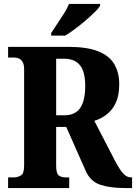

<svg xmlns="http://www.w3.org/2000/svg" viewBox="-20 -951 688 971"><path d="M21 0V-54H51Q70 -54 86 -64Q102 -74 102 -113V-600Q102 -626 93.5 -639Q85 -652 73.5 -656Q62 -660 51 -660H21V-714H325Q420 -714 476.5 -691.5Q533 -669 558 -626.5Q583 -584 583 -525Q583 -468 565.5 -431Q548 -394 519.5 -372Q491 -350 457 -340L561 -139Q584 -95 602 -74.5Q620 -54 642 -54H648V0H612Q536 0 486 -17Q436 -34 412 -90L315 -309H264V-113Q264 -74 277 -64Q290 -54 311 -54H330V0ZM305 -368Q361 -368 386 -405.5Q411 -443 411 -516Q411 -588 384.5 -621Q358 -654 305 -654H264V-368ZM239 -784Q252 -805 269.5 -830.5Q287 -856 303.5 -882.5Q320 -909 329 -931H486V-921Q478 -908 458 -888.5Q438 -869 412.5 -847Q387 -825 360 -805Q333 -785 310 -771H239Z"/></svg>

Font: Noto Serif Lao Condensed ExtraBold
Style: Regular
Weight: 800
Width: 3
Designer: Monotype Design Team
Foundry: Monotype Imaging Inc.
Version: Version 2.003; ttfautohint (v1.8.4.7-5d5b)